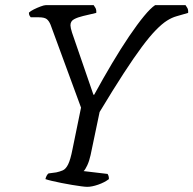

<svg xmlns="http://www.w3.org/2000/svg" viewBox="-20 -724 749 744"><path d="M318 0Q311 0 295.5 -2Q280 -4 259 -7.5Q238 -11 218 -15Q198 -19 181 -23Q164 -27 156 -30Q158 -38 161 -43.5Q164 -49 168 -52L198 -56Q212 -59 223.5 -64Q235 -69 244 -87Q253 -105 261 -146L294 -307L176 -628Q170 -643 161 -650Q152 -657 130 -657H99Q97 -659 94.5 -663.5Q92 -668 92 -675Q98 -681 111 -687.5Q124 -694 137.5 -699Q151 -704 157 -704H343Q346 -700 350 -693Q354 -686 353 -674L302 -662Q281 -657 267 -649.5Q253 -642 253 -626Q253 -622 254.5 -614.5Q256 -607 259 -598L342 -357H345Q380 -421 414.5 -479Q449 -537 480.5 -583.5Q512 -630 538 -661.5Q564 -693 581 -704H699Q702 -700 706 -693Q710 -686 709 -674L664 -661Q646 -656 627 -644Q608 -632 584 -607.5Q560 -583 529.5 -542Q499 -501 459 -439.5Q419 -378 366 -290L331 -123Q326 -100 318 -83Q310 -66 304 -61L397 -50Q399 -47 400.5 -42.5Q402 -38 402 -30Q385 -17 360.5 -8.5Q336 0 318 0Z"/></svg>

Font: Texturina Medium 12pt ExtraLight
Style: Italic
Weight: 250
Italic angle: -11°
Version: Version 1.002